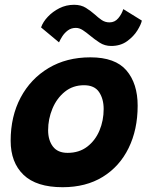

<svg xmlns="http://www.w3.org/2000/svg" viewBox="-20 -771 626 802"><path d="M241.5 11Q132 11 78.2 -40.8Q24.5 -92.5 24.5 -183Q24.5 -285 66.2 -363.5Q108 -442 183 -486.8Q258 -531.5 357.5 -531.5Q461.5 -531.5 508.2 -476.8Q555 -422 555 -329.5Q555 -229.5 517.2 -152.5Q479.5 -75.5 409.2 -32.2Q339 11 241.5 11ZM262.5 -132.5Q310.5 -132.5 344.2 -158.2Q378 -184 395.5 -225.8Q413 -267.5 413 -315.5Q413 -358 393.8 -386.5Q374.5 -415 331 -415Q284.5 -415 250.8 -387.8Q217 -360.5 199 -317.2Q181 -274 181 -227Q181 -185.5 201 -159Q221 -132.5 262.5 -132.5ZM151.5 -656.5Q159.5 -679.5 179.8 -701Q200 -722.5 228.2 -736.8Q256.5 -751 289.5 -751Q318.5 -751 338.8 -738.2Q359 -725.5 376 -710.5Q390 -697.5 404.5 -687.5Q419 -677.5 437.5 -677.5Q459.5 -677.5 474 -694.8Q488.5 -712 495 -733L572.5 -685Q569.5 -669.5 554 -644.2Q538.5 -619 511 -599Q483.5 -579 444.5 -579Q417.5 -579 396 -593Q374.5 -607 356 -622.5Q340.5 -635.5 326 -645Q311.5 -654.5 297 -654.5Q277.5 -654.5 263.2 -643.8Q249 -633 240 -618.8Q231 -604.5 226.5 -594Z"/></svg>

Font: Grandstander
Style: Bold Italic
Weight: 700
Italic angle: -15°
Designer: Tyler Finck
Foundry: Etcetera Type Co
Version: Version 1.200; ttfautohint (v1.8.3)